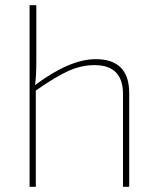

<svg xmlns="http://www.w3.org/2000/svg" viewBox="-20 -720 609 740"><path d="M120 -700V-485Q120 -426 115 -392Q249 -492 349 -492Q478 -492 478 -361V0H454V-358Q454 -469 344 -469Q293 -469 242.5 -446Q192 -423 118 -371V0H94V-700Z"/></svg>

Font: Exo 2.0 Thin
Style: Regular
Weight: 250
Designer: Natanael Gama
Version: Version 1.001;PS 001.001;hotconv 1.0.70;makeotf.lib2.5.58329